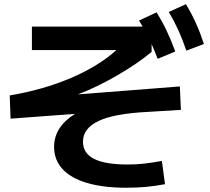

<svg xmlns="http://www.w3.org/2000/svg" viewBox="-20 -837 978 896"><path d="M232.4 -151.4Q232.4 -244.6 330.1 -305.7L29.3 -283.2L25.4 -391.6Q181.6 -418 310.5 -472.9Q439.5 -527.8 523.4 -603.5H128.9V-712.9H645.5L628.9 -741.2L710.9 -779.3Q736.8 -737.8 757.6 -693.8Q778.3 -649.9 797.9 -596.7L715.8 -562.5Q702.1 -598.6 687.5 -631.3V-594.7Q621.6 -540 526.9 -485.1Q432.1 -430.2 343.8 -396.5L819.3 -433.6L824.2 -324.2L664.1 -314.5Q511.7 -306.6 439.5 -272.2Q367.2 -237.8 367.2 -175.8Q367.2 -122.1 418.7 -95.7Q470.2 -69.3 575.2 -69.3Q613.8 -69.3 649.9 -73.2Q686 -77.1 735.4 -85.9L750 22.5Q704.1 31.2 660.9 35.2Q617.7 39.1 568.4 39.1Q461.9 39.1 386.5 16.8Q311 -5.4 271.7 -48.1Q232.4 -90.8 232.4 -151.4ZM767.6 -781.2 847.7 -817.4Q874 -773.9 894 -729.5Q914.1 -685.1 931.6 -631.8L849.6 -600.6Q832 -652.3 812.7 -695.1Q793.5 -737.8 767.6 -781.2Z"/></svg>

Font: Pretendard JP
Style: Bold
Weight: 700
Designer: Base glyphs from Inter by Rasmus Andersson; Hangeul glyphs from Noto Sans CJK(Source Han Sans) by Jang Soo-young and Kan
Foundry: Kil Hyung-jin
Version: Version 1.309